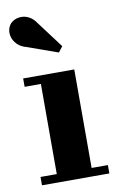

<svg xmlns="http://www.w3.org/2000/svg" viewBox="-83 -766 516 814"><g transform="rotate(-10 175.0 -359.0)"><path d="M67 -589 199 -542 217.5 -566 130.5 -682C96.5 -733 36.5 -723.5 16.5 -693.5C-7 -658 13.5 -602.5 67 -589ZM30.5 -36V0H320.5V-36H250.5V-460H30.5V-424H100.5V-36Z"/></g></svg>

Font: Bodoni* 06
Style: Bold
Weight: 700
Version: Version 2.2